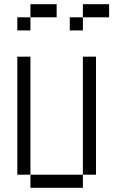

<svg xmlns="http://www.w3.org/2000/svg" viewBox="-20 -895 540 915"><path d="M250 -812.5V-875H125V-812.5H62.5V-750H125V-812.5ZM500 -812.5V-875H375V-812.5H312.5V-750H375V-812.5ZM125 -62.5V0H375V-62.5ZM125 -62.5V-625H62.5V-62.5ZM375 -62.5H437.5V-625H375Z"/></svg>

Font: Unifont
Style: Regular
Weight: 500
Version: Version 13.0.05